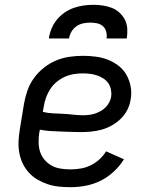

<svg xmlns="http://www.w3.org/2000/svg" viewBox="-20 -770 640 798"><path d="M273 8Q249 8 224.5 5.5Q200 3 178 -4.5Q156 -12 136 -23.5Q116 -35 100.5 -52Q85 -69 75 -89.5Q65 -110 60.5 -133.5Q56 -157 57 -181Q58 -205 62 -230L80 -340Q85 -368 94.5 -395Q104 -422 121.5 -446Q139 -470 163 -489Q187 -508 214 -519Q241 -530 269 -534Q297 -538 325 -538Q352 -538 378.5 -534.5Q405 -531 429 -521.5Q453 -512 473 -496.5Q493 -481 505.5 -459Q518 -437 523 -410.5Q528 -384 523 -357Q520 -335 509.5 -314Q499 -293 482 -276.5Q465 -260 444.5 -248.5Q424 -237 402 -231Q380 -225 358 -223Q336 -221 314 -221Q293 -221 271.5 -222Q250 -223 229 -223.5Q208 -224 187 -225.5Q166 -227 146 -231L143 -218Q140 -197 140.5 -176.5Q141 -156 147 -138Q153 -120 166 -105Q179 -90 196 -81Q213 -72 233 -69Q253 -66 273 -66Q294 -66 315 -69.5Q336 -73 356 -82.5Q376 -92 392.5 -107Q409 -122 421 -141L495 -108Q478 -80 452.5 -56.5Q427 -33 397.5 -18.5Q368 -4 336 2Q304 8 273 8ZM326 -291Q338 -291 350.5 -292.5Q363 -294 375 -298Q387 -302 398.5 -308.5Q410 -315 419 -324Q428 -333 434 -344.5Q440 -356 442 -368Q444 -383 441 -398Q438 -413 430 -424.5Q422 -436 409.5 -444Q397 -452 383.5 -456.5Q370 -461 355 -463Q340 -465 325 -465Q306 -465 287 -462Q268 -459 250 -451Q232 -443 216 -430Q200 -417 189 -400Q178 -383 171.5 -365Q165 -347 162 -328L158 -305Q178 -300 199 -299Q220 -298 241.5 -297Q263 -296 284 -293.5Q305 -291 326 -291ZM183 -610Q186 -631 194 -650.5Q202 -670 215.5 -687Q229 -704 247.5 -717Q266 -730 286 -737Q306 -744 326.5 -747Q347 -750 368 -750Q388 -750 408 -747Q428 -744 445.5 -737Q463 -730 477 -717Q491 -704 499.5 -687Q508 -670 509 -650Q510 -630 507 -610H423Q425 -624 421.5 -638Q418 -652 408 -661Q398 -670 384 -673Q370 -676 356 -676Q341 -676 326 -673Q311 -670 298 -661Q285 -652 277 -638.5Q269 -625 267 -610Z"/></svg>

Font: Iosevka Curly Extended
Style: Italic
Weight: 400
Width: 7
Italic angle: -9°
Monospace: yes
Designer: Belleve Invis
Foundry: Belleve Invis
Version: Version 11.1.0; ttfautohint (v1.8.3)